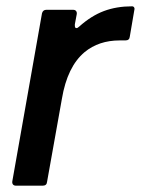

<svg xmlns="http://www.w3.org/2000/svg" viewBox="-20 -588 446 608"><path d="M31 0Q24 0 21 -4Q18 -8 19 -14L113 -546Q116 -557 127 -557H211Q218 -557 221 -553Q224 -549 223 -543L217 -511V-507Q217 -499 222 -499Q226 -499 231 -504Q269 -538 309 -553Q349 -568 398 -568Q403 -568 405 -564Q407 -560 405 -554L391 -472Q390 -460 377 -460H359Q293 -460 248 -423Q193 -377 176 -275L129 -12Q128 0 115 0Z"/></svg>

Font: Open Sauce Two Medium Italic
Style: Regular
Weight: 500
Italic angle: -10°
Designer: Alfredo Marco Pradil
Foundry: Creative Sauce Fz LLC
Version: Version 1.477